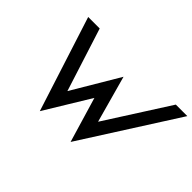

<svg xmlns="http://www.w3.org/2000/svg" viewBox="-104 -855 1156 1156"><g transform="rotate(45 474.0 -276.5)"><path d="M104 -580 299 27 475 -262 561 27 948 -580H850L592 -176L509 -476L331 -176L202 -580Z"/></g></svg>

Font: Charger Pro
Style: ExBdExtObl
Weight: 400
Designer: Jasper
Foundry: Cannot Into Space Fonts
Version: Version 1.09